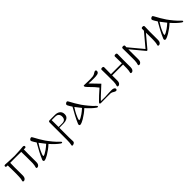

<svg xmlns="http://www.w3.org/2000/svg" viewBox="485 -2574 4731 4731"><g transform="rotate(-45 2851.0 -208.5)"><path d="M739 -570C740 -589 721 -603 694 -603C692 -603 651 -600 572 -593C493 -587 432 -584 389 -584C346 -584 284 -586 201 -591C118 -596 77 -598 77 -598C53 -598 40 -590 38 -574C35 -550 47 -538 74 -538H103L106 -360C108 -250 106 -185 104 -143C103 -92 97 -53 86 -21C85 -16 84 -11 84 -7C84 8 93 16 112 16C123 16 133 13 142 8C175 -10 191 -47 191 -104L189 -380L192 -539C286 -540 351 -540 387 -540C430 -540 493 -539 574 -538L577 -360C579 -250 577 -185 577 -145C576 -94 567 -53 557 -21C556 -16 555 -11 555 -7C555 8 564 16 583 16C594 16 604 13 613 8C646 -10 662 -47 661 -104L660 -380L663 -537C682 -536 694 -536 699 -536C724 -535 738 -546 739 -570Z M1437 16C1450 16 1456 11 1456 0C1456 -8 1447 -21 1428 -38C1354 -101 1247 -236 1191 -315C1155 -365 1058 -527 1028 -590C1019 -610 1007 -620 993 -620C986 -620 977 -618 968 -613C945 -601 934 -586 934 -568C934 -561 936 -554 939 -547C955 -514 978 -476 1007 -433C970 -368 933 -303 897 -235C863 -171 830 -104 802 -34C791 -9 802 23 833 20C868 15 917 -6 968 -37C1042 -82 1121 -138 1187 -202C1268 -111 1341 -42 1406 3C1419 12 1429 16 1437 16ZM1150 -245C1108 -206 1067 -173 1028 -146C963 -101 918 -78 894 -78C889 -78 886 -81 886 -88C886 -113 904 -163 940 -237C958 -276 989 -329 1033 -396C1071 -343 1110 -293 1150 -245Z M1990 -436C1990 -494 1969 -537 1926 -564C1894 -585 1854 -595 1807 -595H1617C1593 -595 1581 -582 1581 -557V41C1581 115 1576 176 1565 225C1562 239 1569 246 1584 246C1595 246 1609 243 1624 236C1651 224 1664 205 1663 180L1658 36V-293C1729 -294 1781 -295 1814 -295C1856 -296 1891 -303 1920 -318C1967 -341 1990 -381 1990 -436ZM1904 -441C1904 -361 1864 -321 1784 -321H1659L1657 -560H1784C1817 -560 1845 -551 1866 -534C1891 -513 1904 -482 1904 -441Z M2686 16C2699 16 2705 11 2705 0C2705 -8 2696 -21 2677 -38C2603 -101 2496 -236 2440 -315C2404 -365 2307 -527 2277 -590C2268 -610 2256 -620 2242 -620C2235 -620 2226 -618 2217 -613C2194 -601 2183 -586 2183 -568C2183 -561 2185 -554 2188 -547C2204 -514 2227 -476 2256 -433C2219 -368 2182 -303 2146 -235C2112 -171 2079 -104 2051 -34C2040 -9 2051 23 2082 20C2117 15 2166 -6 2217 -37C2291 -82 2370 -138 2436 -202C2517 -111 2590 -42 2655 3C2668 12 2678 16 2686 16ZM2399 -245C2357 -206 2316 -173 2277 -146C2212 -101 2167 -78 2143 -78C2138 -78 2135 -81 2135 -88C2135 -113 2153 -163 2189 -237C2207 -276 2238 -329 2282 -396C2320 -343 2359 -293 2399 -245Z M3321 36C3334 5 3320 -17 3283 -33C3261 -42 3210 -45 3131 -40C3027 -32 2973 -30 2848 -34C2858 -53 2961 -151 3158 -330L2937 -559C3019 -550 3047 -552 3125 -552C3220 -552 3304 -557 3304 -629C3304 -652 3294 -663 3273 -663C3256 -663 3239 -656 3220 -641C3197 -624 3169 -612 3138 -607C3127 -605 3097 -603 3048 -601C3074 -601 2907 -601 2830 -606C2817 -607 2811 -597 2812 -590C2813 -567 2827 -546 2855 -519C2957 -417 3025 -342 3058 -294C2947 -197 2868 -124 2821 -75C2796 -50 2781 -38 2781 -18C2781 -5 2794 1 2820 0C2942 -2 3063 -4 3154 -1C3176 0 3205 12 3240 36C3265 52 3305 65 3321 36Z M3958 -564C3958 -587 3943 -598 3914 -598C3883 -598 3868 -587 3868 -565L3872 -329H3491L3494 -564C3494 -587 3479 -598 3450 -598C3419 -598 3404 -587 3405 -565L3408 -367C3410 -258 3410 -185 3408 -150C3407 -99 3399 -62 3389 -30C3381 -10 3389 7 3414 7C3425 7 3435 4 3444 -1C3477 -19 3493 -56 3492 -113L3491 -286H3871C3870 -214 3870 -170 3869 -154C3867 -101 3862 -59 3853 -30C3838 8 3882 13 3908 -1C3940 -19 3956 -56 3956 -113L3955 -386L3958 -564Z M4913 -571C4913 -594 4898 -606 4869 -606C4838 -606 4823 -595 4824 -572L4823 -511L4532 -165L4229 -529L4232 -571C4233 -594 4218 -606 4188 -606C4157 -606 4142 -595 4143 -572L4145 -369C4147 -260 4144 -193 4145 -154C4144 -103 4135 -64 4125 -32C4121 -12 4124 4 4150 4C4161 4 4171 1 4180 -4C4213 -21 4229 -58 4228 -115L4227 -388L4228 -460L4515 -115C4524 -104 4539 -105 4549 -115L4824 -443L4825 -369C4828 -260 4827 -195 4824 -154C4823 -103 4816 -64 4806 -32C4798 -12 4806 4 4831 4C4842 4 4852 1 4861 -4C4894 -21 4910 -58 4909 -115L4908 -388L4913 -571Z M5656 16C5669 16 5675 11 5675 0C5675 -8 5666 -21 5647 -38C5573 -101 5466 -236 5410 -315C5374 -365 5277 -527 5247 -590C5238 -610 5226 -620 5212 -620C5205 -620 5196 -618 5187 -613C5164 -601 5153 -586 5153 -568C5153 -561 5155 -554 5158 -547C5174 -514 5197 -476 5226 -433C5189 -368 5152 -303 5116 -235C5082 -171 5049 -104 5021 -34C5010 -9 5021 23 5052 20C5087 15 5136 -6 5187 -37C5261 -82 5340 -138 5406 -202C5487 -111 5560 -42 5625 3C5638 12 5648 16 5656 16ZM5369 -245C5327 -206 5286 -173 5247 -146C5182 -101 5137 -78 5113 -78C5108 -78 5105 -81 5105 -88C5105 -113 5123 -163 5159 -237C5177 -276 5208 -329 5252 -396C5290 -343 5329 -293 5369 -245Z"/></g></svg>

Font: GFS Ignacio
Style: Regular
Weight: 400
Designer: George D. Matthiopoulos
Foundry: George D. Matthiopoulos
Version: Version 1.000